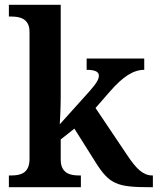

<svg xmlns="http://www.w3.org/2000/svg" viewBox="-20 -780 657 800"><path d="M17 0H317V-49H308C274 -49 233 -57 233 -115V-199L290 -244L380 -101C436 -13 468 0 603 0H617V-49H614C576 -49 547 -78 511 -132L378 -330L440 -401C492 -460 535 -489 581 -489V-536H341V-489C374 -489 392 -482 392 -465C392 -451 384 -435 354 -401L229 -262C230 -268 233 -341 233 -376V-760H17V-711H28C62 -711 103 -703 103 -647V-117C103 -57 63 -49 28 -49H17Z"/></svg>

Font: Noto Serif Sinhala SemiBold
Style: Regular
Weight: 600
Designer: Jelle Bosma - Monotype Design Team
Foundry: Monotype Imaging Inc.
Version: Version 2.007